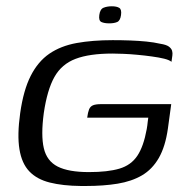

<svg xmlns="http://www.w3.org/2000/svg" viewBox="-20 -596 604 623"><path d="M242.4 7.5Q183.5 6.9 141.5 -3.7Q99.5 -14.3 75.1 -40Q50.6 -65.7 43.1 -111.7Q35.5 -157.7 45.5 -229Q56 -303.3 79.6 -349.8Q103.2 -396.3 140.1 -421.7Q177.1 -447 228.6 -456.4Q280.2 -465.7 345.7 -465.7Q374.4 -465.7 402 -464.7Q429.7 -463.7 454.8 -461.2Q479.9 -458.7 500.1 -454Q519.7 -451 528 -444.8Q536.3 -438.5 538.4 -431.2Q540.5 -423.8 539.3 -416L536.4 -395.4Q529.5 -401.4 512.5 -405.6Q495.6 -409.7 472.7 -412.8Q449.8 -416 425.7 -418.2Q401.6 -420.5 380.3 -421.3Q359 -422.2 345.1 -422.2Q270.1 -422.2 225.1 -405Q180 -387.9 156.5 -346.1Q133.1 -304.3 122.1 -229.2Q112.4 -156.7 122.2 -115.1Q131.9 -73.4 167.2 -55.5Q202.5 -37.6 268.5 -37.6Q329.9 -37.6 367.5 -48.8Q405.2 -60 425.6 -90.5Q446 -121 456.1 -177Q458.4 -190.2 459.2 -199.8Q460.1 -209.3 461.1 -214.1H262.9Q265.2 -231.6 269 -241Q272.8 -250.5 281.6 -254.3Q290.4 -258.1 308.5 -258.1H535.6L524.8 -178.8Q516.5 -120.3 495.3 -83.4Q474.1 -46.6 440.7 -27Q407.3 -7.5 361.7 0Q316.2 7.5 258.5 7.5Q254.9 7.5 250.8 7.5Q246.7 7.5 242.4 7.5ZM334.5 -520.2Q318.6 -520.2 309.2 -524.5Q299.7 -528.8 302.2 -547.2Q304.7 -566.5 316.2 -571Q327.7 -575.6 342.9 -575.6Q358.5 -575.6 366.9 -570.5Q375.2 -565.5 372.7 -547.2Q370.2 -528.8 360.1 -524.5Q350 -520.2 334.5 -520.2Z"/></svg>

Font: Genos Thin
Style: Italic
Weight: 100
Italic angle: -8°
Designer: Robert E. Leuschke
Foundry: Robert E. Leuschke
Version: Version 1.010